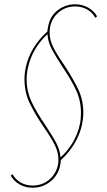

<svg xmlns="http://www.w3.org/2000/svg" viewBox="-20 -678 500 894"><path d="M432 -602 424 -595Q409 -622 384 -635Q359 -648 330 -648Q280 -648 245.5 -613.5Q211 -579 211 -526Q211 -492 228 -458Q245 -424 279 -375Q323 -308 345.5 -259.5Q368 -211 368 -152Q368 -127 362 -98Q341 -4 263 68Q263 80 260 92Q251 138 215 167Q179 196 132 196Q99 196 72.5 181.5Q46 167 30 140L38 133Q54 160 78.5 173Q103 186 132 186Q176 186 208.5 159Q241 132 250 89Q252 81 252 65Q252 31 235 -3Q218 -37 184 -86Q140 -151 117 -200.5Q94 -250 94 -310Q94 -336 100 -364Q120 -458 201 -532Q201 -542 204 -554Q213 -603 249 -630.5Q285 -658 330 -658Q362 -658 389 -643.5Q416 -629 432 -602ZM357 -152Q357 -209 334.5 -257.5Q312 -306 270 -368Q236 -420 219.5 -452.5Q203 -485 201 -519Q130 -453 110 -362Q104 -335 104 -309Q104 -253 126.5 -205Q149 -157 192 -94Q226 -43 242.5 -11Q259 21 262 55Q333 -11 352 -100Q357 -123 357 -152Z"/></svg>

Font: Ysabeau Hairline
Style: Italic
Weight: 100
Italic angle: -12°
Designer: Christian Thalmann (Catharsis Fonts)
Version: Version 0.003